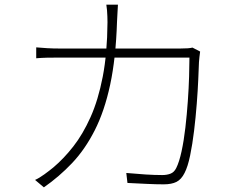

<svg xmlns="http://www.w3.org/2000/svg" viewBox="-20 -794 1040 827"><path d="M488 -774Q487 -758 486 -738Q485 -718 484 -700Q479 -543 454.5 -429Q430 -315 388 -232.5Q346 -150 290.5 -91.5Q235 -33 169 13L131 -19Q149 -27 171 -43Q193 -59 210 -73Q255 -111 296 -163.5Q337 -216 370 -289.5Q403 -363 422.5 -463.5Q442 -564 443 -698Q443 -710 442.5 -723Q442 -736 441 -749.5Q440 -763 438 -774ZM842 -572Q840 -559 839 -548Q838 -537 837 -526Q836 -500 834 -452.5Q832 -405 827.5 -347Q823 -289 816 -231Q809 -173 799 -124.5Q789 -76 775 -49Q761 -21 740 -10.5Q719 0 685 0Q652 0 611 -2Q570 -4 529 -6L524 -49Q567 -45 606.5 -42.5Q646 -40 679 -40Q699 -40 714.5 -46Q730 -52 739 -70Q752 -96 762 -142Q772 -188 778.5 -244.5Q785 -301 789 -358Q793 -415 794.5 -464.5Q796 -514 796 -546H238Q205 -546 182 -545.5Q159 -545 136 -543V-590Q158 -588 183 -586.5Q208 -585 237 -585H756Q777 -585 789 -586Q801 -587 809 -589Z"/></svg>

Font: Noto Sans TC ExtraLight
Style: Regular
Weight: 250
Designer: Ryoko NISHIZUKA  (kana, bopomofo & ideographs); Paul D. Hunt (Latin, Greek & Cyrillic); Sandoll Communications , Soo-you
Foundry: Adobe
Version: Version 2.004-H2;hotconv 1.0.118;makeotfexe 2.5.65603